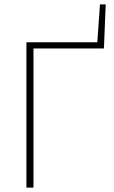

<svg xmlns="http://www.w3.org/2000/svg" viewBox="-20 -852 520 872"><path d="M100 0V-660H422L434 -832H460L452 -632H132V0Z"/></svg>

Font: Source Sans 3
Style: Regular
Weight: 200
Designer: Paul D. Hunt
Foundry: Adobe
Version: Version 3.046;hotconv 1.0.118;makeotfexe 2.5.65603